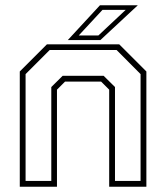

<svg xmlns="http://www.w3.org/2000/svg" viewBox="-20 -708 630 728"><path d="M55 0V-437L158 -540H432L535 -437V0H394V-368L363.5 -398.5H226.5L196 -368V0ZM77 -22H174.5V-378L217.5 -420.5H373L416 -378V-22H513V-427L422 -518.5H168.5L77 -427ZM237 -556 359 -688H502.5L360.5 -556ZM278.5 -573.5H353L456.5 -670.5H368.5Z"/></svg>

Font: Tourney Thin ExtraLight
Style: Regular
Weight: 250
Version: Version 1.015